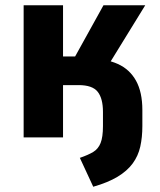

<svg xmlns="http://www.w3.org/2000/svg" viewBox="-20 -523 608 731"><path d="M335 188 284 78Q316 67 335 55.5Q354 44 363 21.5Q372 -1 372 -43V-97Q372 -148 352 -173.5Q332 -199 279 -199H220V0H70V-503H220V-308H266L374 -503H533L376 -248L318 -300Q383 -300 428.5 -279.5Q474 -259 498 -215.5Q522 -172 522 -104V-43Q522 0 514 35.5Q506 71 485 99.5Q464 128 427.5 150Q391 172 335 188Z"/></svg>

Font: Nunito Sans 7pt Condensed ExtraBold
Style: Regular
Weight: 800
Width: 3
Designer: Vernon Adams
Foundry: Vernon Adams
Version: Version 3.101;gftools[0.9.27]